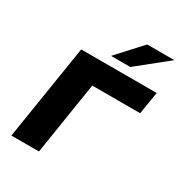

<svg xmlns="http://www.w3.org/2000/svg" viewBox="-215 -1091 1156 1236"><g transform="rotate(30 363.0 -472.5)"><path d="M53 0 165 -705H726L699 -539H343L258 0ZM352 -765 517 -945H719L495 -765Z"/></g></svg>

Font: Nunito Sans 7pt SemiExpanded Black
Style: Italic
Weight: 900
Width: 6
Italic angle: -9°
Designer: Vernon Adams
Foundry: Vernon Adams
Version: Version 3.101;gftools[0.9.27]